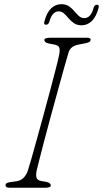

<svg xmlns="http://www.w3.org/2000/svg" viewBox="-20 -876 481 896"><path d="M151 -80Q146.5 -57 151 -45.5Q155.5 -34 174 -31L197 -27Q217 -23 217 -10Q217 -5 210.2 -2.5Q203.5 0 195 0H24Q6 0 6 -11Q4.5 -23 27 -26L56 -30Q77 -33 90.2 -46.5Q103.5 -60 110 -80Q114 -91 125 -129.8Q136 -168.5 151.2 -223.5Q166.5 -278.5 183.2 -339.8Q200 -401 215.2 -458.2Q230.5 -515.5 241.5 -558.8Q252.5 -602 256 -620Q260.5 -642 256.8 -653.2Q253 -664.5 234 -668L208 -673Q187 -677 187 -690Q187 -700 219 -700H386Q403 -700 403 -691Q403 -684.5 397.8 -680.8Q392.5 -677 378 -674L347 -668Q308.5 -661 300 -631Q293.5 -610.5 280.8 -565Q268 -519.5 251.8 -460.2Q235.5 -401 218.5 -338.8Q201.5 -276.5 187 -221Q172.5 -165.5 162.8 -127.5Q153 -89.5 151 -80ZM360.5 -758Q339.5 -758 325.2 -767.8Q311 -777.5 300.2 -790.5Q289.5 -803.5 278.8 -813.2Q268 -823 254.5 -823Q223 -823 210.5 -775Q206 -760.5 194.5 -760.5Q183 -760.5 187 -775Q197.5 -816.5 218.2 -836.5Q239 -856.5 266.5 -856.5Q287.5 -856.5 301.8 -846.8Q316 -837 326.8 -824Q337.5 -811 348.2 -801.2Q359 -791.5 373 -791.5Q404.5 -791.5 416.5 -839Q420.5 -854 433 -854Q444 -854 440 -839Q429 -797.5 408.5 -777.8Q388 -758 360.5 -758Z"/></svg>

Font: Fraunces 9pt SuperSoft Thin
Style: Italic
Weight: 100
Italic angle: -16°
Version: Version 1.000;[0bf87f6ff]